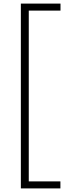

<svg xmlns="http://www.w3.org/2000/svg" viewBox="-20 -828 356 1068"><path d="M96 220V-808H316.5V-769H140V181H316V220Z"/></svg>

Font: Encode Sans Semi Condensed ExtraLight
Style: Regular
Weight: 200
Width: 4
Designer: Multiple Designers
Foundry: Impallari Type
Version: Version 3.000; ttfautohint (v1.8.3) -l 8 -r 50 -G 200 -x 14 